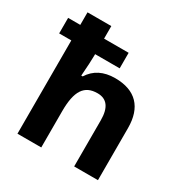

<svg xmlns="http://www.w3.org/2000/svg" viewBox="-173 -901 1004 1041"><g transform="rotate(30 328.5 -380.0)"><path d="M582 -326.2C582 -455.6 515.6 -525.9 387.2 -525.9C314.9 -525.9 262.2 -499 229 -445.8H220.2C224.6 -504.9 227.1 -548.3 227.1 -575.2V-584H380.9V-681.2H227.1V-759.8H78.1V-681.2H2V-584H78.1V0H227.1V-227.1C227.1 -353.5 262.7 -407.2 345.2 -407.2C403.8 -407.2 433.1 -367.7 433.1 -289.1V0H582Z"/></g></svg>

Font: Noto Reveo Sans
Style: Bold
Weight: 700
Designer: Monotype Design team
Foundry: Monotype Imaging Inc.
Version: Version 1.04